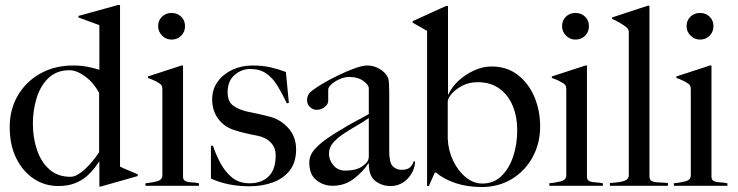

<svg xmlns="http://www.w3.org/2000/svg" viewBox="-20 -746 2962 771"><path d="M379 3V-97H378Q372 -88 360 -72Q348 -56 329 -39Q310 -22 281.5 -10.5Q253 1 214 1Q160 1 116 -28Q72 -57 45.5 -110Q19 -163 19 -236Q19 -307 51.5 -362.5Q84 -418 141.5 -450.5Q199 -483 274 -483Q304 -483 330.5 -478Q357 -473 379 -466V-645L295 -676V-682L454 -726H462V-77Q468 -74 482.5 -67.5Q497 -61 512 -55Q527 -49 533 -46V-39L385 3ZM263 -36Q282 -36 304.5 -53Q327 -70 347 -93.5Q367 -117 378 -135V-373Q356 -414 322 -439Q288 -464 259 -464Q208 -464 175.5 -433.5Q143 -403 127.5 -353.5Q112 -304 112 -249Q112 -194 128 -145.5Q144 -97 177.5 -66.5Q211 -36 263 -36Z M669 -587Q647 -587 631 -603Q615 -619 615 -641Q615 -664 630.5 -679Q646 -694 669 -694Q692 -694 707.5 -679Q723 -664 723 -641Q723 -618 707.5 -602.5Q692 -587 669 -587ZM564 0V-10Q586 -12 609 -17.5Q632 -23 632 -42V-385Q632 -393 630.5 -399Q629 -405 622 -410Q603 -423 574 -433V-439L709 -483H715V-36Q715 -23 725.5 -18.5Q736 -14 751 -13.5Q766 -13 779 -10V0Z M982 2Q895 2 827 -29V-161H835Q847 -125 865.5 -90.5Q884 -56 912 -33Q940 -10 982 -10Q1030 -10 1058.5 -37.5Q1087 -65 1087 -122Q1087 -153 1067.5 -173.5Q1048 -194 1014 -201Q987 -206 962 -212Q937 -218 917 -225Q879 -238 855.5 -270Q832 -302 832 -347Q832 -388 854.5 -418.5Q877 -449 913.5 -466Q950 -483 993 -483Q1035 -483 1067 -475.5Q1099 -468 1128 -457L1140 -333L1132 -331Q1113 -371 1094 -402Q1075 -433 1049 -451Q1023 -469 985 -469Q949 -469 921.5 -444.5Q894 -420 894 -376Q894 -339 915 -323Q936 -307 968 -299Q978 -297 996.5 -293Q1015 -289 1033 -285Q1051 -281 1061 -278Q1106 -267 1137.5 -232Q1169 -197 1169 -146Q1169 -94 1143.5 -61.5Q1118 -29 1075.5 -13.5Q1033 2 982 2Z M1548 1Q1514 1 1487.5 -19Q1461 -39 1461 -89L1459 -90Q1439 -58 1402 -29Q1365 0 1315 0Q1279 0 1250.5 -22.5Q1222 -45 1222 -94Q1222 -123 1245 -148Q1268 -173 1299.5 -194Q1331 -215 1359 -231Q1373 -240 1394 -251.5Q1415 -263 1434 -273Q1453 -283 1461 -288V-391Q1461 -405 1439 -421Q1417 -437 1383 -437Q1364 -437 1344.5 -428.5Q1325 -420 1311.5 -408Q1298 -396 1298 -386V-341Q1298 -327 1283.5 -316Q1269 -305 1252 -305Q1236 -305 1224.5 -316.5Q1213 -328 1213 -343Q1213 -367 1232.5 -381.5Q1252 -396 1272 -408Q1302 -426 1337 -443Q1372 -460 1404 -471.5Q1436 -483 1455 -483Q1481 -483 1504 -469.5Q1527 -456 1537 -436Q1541 -429 1542 -411.5Q1543 -394 1543 -377V-138Q1543 -92 1557.5 -78Q1572 -64 1592 -64Q1615 -64 1626 -73.5Q1637 -83 1641 -98H1647Q1645 -58 1617 -28.5Q1589 1 1548 1ZM1366 -61Q1392 -61 1412 -67Q1432 -73 1449 -90Q1461 -101 1461 -118V-272Q1438 -256 1411 -240.5Q1384 -225 1358.5 -208Q1333 -191 1317 -172Q1301 -153 1301 -129Q1301 -103 1319 -82Q1337 -61 1366 -61Z M1914 5Q1857 5 1810 -10.5Q1763 -26 1731 -53H1726L1702 1H1695V-622L1637 -655V-661L1771 -722H1779V-366H1780Q1793 -395 1820 -420.5Q1847 -446 1882.5 -462.5Q1918 -479 1954 -479Q2016 -479 2059.5 -445Q2103 -411 2126 -356.5Q2149 -302 2149 -238Q2149 -170 2118.5 -114.5Q2088 -59 2035 -27Q1982 5 1914 5ZM1917 -9Q1962 -9 1993 -38.5Q2024 -68 2040.5 -117Q2057 -166 2057 -224Q2057 -276 2039.5 -319.5Q2022 -363 1986.5 -389.5Q1951 -416 1898 -416Q1864 -416 1837 -402Q1810 -388 1794 -369.5Q1778 -351 1778 -338Q1778 -335 1778 -314Q1778 -293 1778 -265.5Q1778 -238 1778 -216Q1778 -194 1778 -189Q1780 -142 1799.5 -101Q1819 -60 1850 -34.5Q1881 -9 1917 -9Z M2291 -587Q2269 -587 2253 -603Q2237 -619 2237 -641Q2237 -664 2252.5 -679Q2268 -694 2291 -694Q2314 -694 2329.5 -679Q2345 -664 2345 -641Q2345 -618 2329.5 -602.5Q2314 -587 2291 -587ZM2186 0V-10Q2208 -12 2231 -17.5Q2254 -23 2254 -42V-385Q2254 -393 2252.5 -399Q2251 -405 2244 -410Q2225 -423 2196 -433V-439L2331 -483H2337V-36Q2337 -23 2347.5 -18.5Q2358 -14 2373 -13.5Q2388 -13 2401 -10V0Z M2429 0V-11Q2475 -14 2490 -21Q2505 -27 2505 -43V-618Q2505 -629 2493.5 -638Q2482 -647 2468 -655Q2450 -665 2438 -670V-676L2581 -723H2588V-38Q2588 -23 2598 -18.5Q2608 -14 2625 -13.5Q2642 -13 2662 -11V0Z M2791 -587Q2769 -587 2753 -603Q2737 -619 2737 -641Q2737 -664 2752.5 -679Q2768 -694 2791 -694Q2814 -694 2829.5 -679Q2845 -664 2845 -641Q2845 -618 2829.5 -602.5Q2814 -587 2791 -587ZM2686 0V-10Q2708 -12 2731 -17.5Q2754 -23 2754 -42V-385Q2754 -393 2752.5 -399Q2751 -405 2744 -410Q2725 -423 2696 -433V-439L2831 -483H2837V-36Q2837 -23 2847.5 -18.5Q2858 -14 2873 -13.5Q2888 -13 2901 -10V0Z"/></svg>

Font: Mulat Addis
Style: Regular
Weight: 400
Designer: Fasil fikreab
Version: Version 1.001; ttfautohint (v1.8.3)